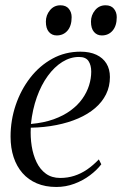

<svg xmlns="http://www.w3.org/2000/svg" viewBox="-20 -716 473 745"><path d="M373 -78.5Q356 -56 329 -35.8Q302 -15.5 268.5 -3Q235 9.5 198.5 9.5Q156 9.5 123 -4.5Q90 -18.5 67.2 -44.5Q44.5 -70.5 32.8 -106.2Q21 -142 21 -186Q21 -249.5 41 -308.5Q61 -367.5 97.2 -414.2Q133.5 -461 183 -488.2Q232.5 -515.5 292 -515.5Q328.5 -515.5 354 -503.5Q379.5 -491.5 393 -469.5Q406.5 -447.5 406.5 -417Q406.5 -380.5 391.5 -350.2Q376.5 -320 349 -296.5Q321.5 -273 283.5 -256.5Q245.5 -240 199 -230.8Q152.5 -221.5 99.5 -220.5Q97.5 -184 103 -149.2Q108.5 -114.5 122 -86.5Q135.5 -58.5 158.2 -42Q181 -25.5 213.5 -25.5Q242.5 -25.5 268.2 -33.8Q294 -42 317.8 -58.2Q341.5 -74.5 363.5 -97.5ZM286.5 -495Q253 -495 222 -475.8Q191 -456.5 165.5 -421.5Q140 -386.5 123 -339Q106 -291.5 100 -235Q150 -239.5 188.2 -253.2Q226.5 -267 254.2 -287.5Q282 -308 299.5 -332.8Q317 -357.5 325.5 -384.5Q334 -411.5 334 -438Q334 -463 323.5 -479Q313 -495 286.5 -495ZM200 -578.5Q181.5 -578.5 169.8 -592Q158 -605.5 158 -632Q158 -657 173.8 -676.2Q189.5 -695.5 214.5 -695.5Q236 -695.5 247 -682Q258 -668.5 258 -649.5Q258 -616 242 -597.2Q226 -578.5 200 -578.5ZM375 -578.5Q356.5 -578.5 344.8 -592Q333 -605.5 333 -632Q333 -657 348.8 -676.2Q364.5 -695.5 389.5 -695.5Q411 -695.5 422 -682Q433 -668.5 433 -649.5Q433 -616 417 -597.2Q401 -578.5 375 -578.5Z"/></svg>

Font: Merriweather 144pt Light
Style: Italic
Weight: 300
Italic angle: -7.8°
Version: Version 2.101